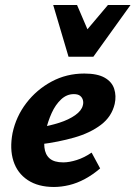

<svg xmlns="http://www.w3.org/2000/svg" viewBox="-20 -731 540 765"><path d="M195 14Q132 14 90.5 -13.5Q49 -41 33.5 -89.5Q18 -138 30 -201Q44 -267 85 -320.5Q126 -374 185.5 -406Q245 -438 316 -438Q368 -438 397 -421.5Q426 -405 435 -377Q444 -349 437 -317Q425 -266 382 -233.5Q339 -201 276 -183Q213 -165 141 -156L136 -223Q179 -230 216.5 -242Q254 -254 279.5 -272Q305 -290 310 -311Q313 -321 310.5 -331.5Q308 -342 299.5 -349Q291 -356 274 -356Q246 -356 223.5 -335Q201 -314 186 -281Q171 -248 162 -209Q154 -172 157 -143.5Q160 -115 178 -99.5Q196 -84 232 -84Q256 -84 286 -93.5Q316 -103 345 -123L379 -60Q350 -35 318.5 -18Q287 -1 255.5 6.5Q224 14 195 14ZM253 -505 296 -576 410 -711H500L352 -505ZM253 -505 192 -711H287L344 -578L352 -505Z"/></svg>

Font: Ysabeau Infant ExtraBold
Style: Italic
Weight: 800
Italic angle: -12°
Designer: Christian Thalmann (Catharsis Fonts)
Version: Version 2.001;gftools[0.9.30]; featfreeze: ss01,ss02,lnum